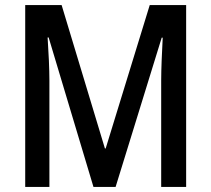

<svg xmlns="http://www.w3.org/2000/svg" viewBox="-20 -734 829 754"><path d="M347 0H434L615 -586H619C616 -528 613 -463 613 -419V0H711V-714H568L395 -151H392L222 -714H79V0H174V-418C174 -461 171 -528 167 -587H171Z"/></svg>

Font: Noto Sans Sinhala Condensed Medium
Style: Regular
Weight: 500
Width: 3
Designer: Jelle Bosma - Monotype Design Team
Foundry: Monotype Imaging Inc.
Version: Version 2.006